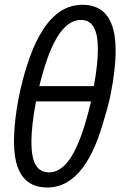

<svg xmlns="http://www.w3.org/2000/svg" viewBox="-20 -789 519 818"><path d="M181.2 9.8Q134.8 9.8 103.3 -11.5Q71.8 -32.7 55.7 -75.9Q39.6 -119.1 39.6 -185.1Q39.6 -216.3 42.5 -252Q45.4 -287.6 51.5 -325.7Q57.6 -363.8 65.9 -402.8Q83.5 -480 107.4 -546.6Q131.3 -613.3 163.6 -663.1Q195.8 -712.9 237.5 -740.7Q279.3 -768.6 332.5 -768.6Q376 -768.6 407.5 -748.5Q439 -728.5 455.8 -685.1Q472.7 -641.6 472.7 -571.3Q472.7 -534.2 467.3 -487.3Q461.9 -440.4 452.1 -390.9Q442.4 -341.3 427.7 -295.4Q409.2 -225.6 385.5 -169.4Q361.8 -113.3 331.5 -73.2Q301.3 -33.2 263.9 -11.7Q226.6 9.8 181.2 9.8ZM188 -54.7Q218.8 -54.7 244.9 -75.7Q271 -96.7 292.7 -136.5Q314.5 -176.3 333 -231.9Q351.6 -287.6 367.7 -356.9H133.3Q123.5 -304.7 118.7 -261.5Q113.8 -218.3 113.8 -185.5Q113.8 -116.7 132.3 -85.7Q150.9 -54.7 188 -54.7ZM147.5 -421.9H379.9Q388.2 -466.8 392.6 -507.3Q397 -547.9 397 -578.6Q397 -642.1 379.4 -673.1Q361.8 -704.1 324.7 -704.1Q294.9 -704.1 269.3 -684.3Q243.7 -664.6 221.7 -627.4Q199.7 -590.3 181.4 -538.3Q163.1 -486.3 147.5 -421.9Z"/></svg>

Font: Open Sans SemiCondensed
Style: Italic
Weight: 400
Width: 4
Italic angle: -12°
Designer: Monotype Design Team
Foundry: Monotype Imaging Inc.
Version: Version 3.000